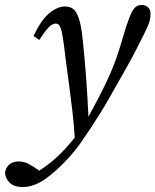

<svg xmlns="http://www.w3.org/2000/svg" viewBox="-102 -513 626 773"><path d="M-82 182Q-78 160 -63.5 148.5Q-49 137 -28 137Q-6 137 12.5 146.5Q31 156 53 172L56 174Q105 143 146 101Q160 87 173 72Q186 57 199 41Q195 -18 189.5 -64.5Q184 -111 177.5 -161Q171 -211 162 -277Q155 -341 149.5 -370.5Q144 -400 138 -409Q132 -418 123 -418Q110 -418 96.5 -405.5Q83 -393 56 -352L33 -368Q63 -432 96 -459.5Q129 -487 160 -487Q179 -487 192.5 -477Q206 -467 215.5 -438.5Q225 -410 231 -354Q240 -267 245.5 -190Q251 -113 254 -43Q289 -107 313.5 -156Q338 -205 356.5 -252.5Q375 -300 391 -357Q408 -415 419.5 -444Q431 -473 442 -483Q453 -493 467 -493Q484 -493 494 -483.5Q504 -474 504 -459Q504 -440 499 -424Q494 -408 479 -378Q463 -346 445.5 -311.5Q428 -277 399 -226Q371 -177 338.5 -119.5Q306 -62 265 0Q246 29 224 60.5Q202 92 171 126Q122 179 77.5 209.5Q33 240 -11 240Q-44 240 -62 223.5Q-80 207 -82 182Z"/></svg>

Font: Source Serif Pro
Style: Italic
Weight: 400
Italic angle: -12°
Designer: Frank Grießhammer
Foundry: Adobe Systems Incorporated
Version: Version 3.001;hotconv 1.0.111;makeotfexe 2.5.65597